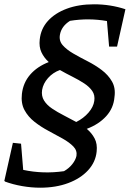

<svg xmlns="http://www.w3.org/2000/svg" viewBox="-62 -676 604 894"><path d="M125 198Q84 198 41 190.5Q-2 183 -40 169L-39 167H-42L-2 -11L36 -7L46 115Q139 135 236 121Q259 108 274.5 88.5Q290 69 294 50Q298 25 279.5 6Q261 -13 230 -30.5Q199 -48 164 -66.5Q129 -85 99 -108.5Q69 -132 52 -163.5Q35 -195 40 -239Q46 -291 78.5 -328.5Q111 -366 165 -387Q143 -407 131 -432.5Q119 -458 123 -492Q128 -542 161 -578.5Q194 -615 249 -635.5Q304 -656 376 -656Q452 -656 522 -633L483 -459H446L436 -578Q351 -593 264 -579Q224 -554 217 -514Q212 -486 230 -465.5Q248 -445 279 -427Q310 -409 345.5 -391Q381 -373 411.5 -350Q442 -327 459.5 -296.5Q477 -266 471 -224Q467 -173 432.5 -135Q398 -97 342 -76Q365 -57 378.5 -31.5Q392 -6 388 30Q383 79 348 117Q313 155 255.5 176.5Q198 198 125 198ZM134 -257Q130 -229 143 -208Q156 -187 180.5 -170.5Q205 -154 234.5 -139Q264 -124 293 -108Q327 -125 350 -151.5Q373 -178 377 -206Q381 -233 367.5 -252.5Q354 -272 329.5 -288Q305 -304 275 -319Q245 -334 217 -350Q184 -338 161.5 -312.5Q139 -287 134 -257Z"/></svg>

Font: Piazzolla Medium
Style: Italic
Weight: 500
Italic angle: -11.3°
Designer: Juan Pablo del Peral
Foundry: Huerta Tipografica
Version: Version 1.330